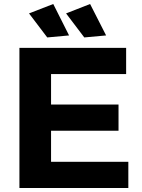

<svg xmlns="http://www.w3.org/2000/svg" viewBox="-20 -939 708 959"><path d="M77 -700H610V-569H235V-417H572V-286H235V-131H621V0H77ZM246 -919 325 -762 216 -752 125 -872ZM430 -919 510 -762 401 -752 310 -872Z"/></svg>

Font: Montserrat SemiBold
Style: Regular
Weight: 600
Designer: Julieta Ulanovsky
Foundry: Julieta Ulanovsky
Version: Version 6.001